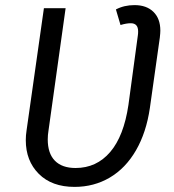

<svg xmlns="http://www.w3.org/2000/svg" viewBox="-20 -720 680 752"><path d="M608 -600Q608 -591 606 -573L567 -297Q553 -201 512.5 -131Q472 -61 410 -24.5Q348 12 272 12Q183 12 132 -39Q81 -90 81 -171Q81 -190 84 -209L152 -688H237L170 -209Q167 -191 167 -174Q167 -119 195 -90.5Q223 -62 276 -62Q358 -62 411.5 -124.5Q465 -187 483 -309L520 -582Q521 -588 521 -597Q521 -629 492 -629Q475 -629 452 -622L434 -683Q466 -700 507 -700Q554 -700 581 -673.5Q608 -647 608 -600Z"/></svg>

Font: Fira Sans Book
Style: Italic
Weight: 350
Italic angle: -8°
Designer: bBox Type GmbH & Carrois Corporate GbR & Edenspiekermann AG
Foundry: bBox Type GmbH & Carrois Corporate GbR & Edenspiekermann AG
Version: Version 4.301